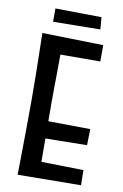

<svg xmlns="http://www.w3.org/2000/svg" viewBox="-92 -882 602 938"><g transform="rotate(10 209.0 -413.0)"><path d="M64 3Q64 3 64.5 -19Q65 -41 65.5 -79.5Q66 -118 66.5 -166Q67 -214 67.5 -267Q68 -320 68 -371Q68 -435 67 -494.5Q66 -554 65 -600Q64 -646 63.5 -673Q63 -700 63 -700L169 -689Q169 -689 168.5 -667.5Q168 -646 168 -611Q168 -576 167.5 -533.5Q167 -491 166.5 -449Q166 -407 166 -372Q166 -337 166.5 -289.5Q167 -242 167 -192.5Q167 -143 167.5 -100Q168 -57 168.5 -30.5Q169 -4 169 -4ZM64 3 118 -80 377 -75 378 0ZM113 -194V-281L375 -278L373 -198ZM105 -611 63 -700 366 -693V-612ZM105 -763V-829L334 -826L339 -766Z"/></g></svg>

Font: Truculenta SemiBold
Style: Regular
Weight: 600
Version: Version 1.002